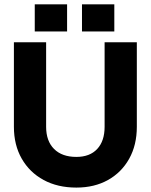

<svg xmlns="http://www.w3.org/2000/svg" viewBox="-20 -842 682 870"><path d="M351.5 -822.5H498V-699.5H351.5ZM137.5 -822.5H284V-699.5H137.5ZM43 -650.5H189V-267.5Q189 -203 225 -167Q261 -131 326 -131Q387 -131 420.5 -167Q454 -203 454 -267.5V-650.5H600V-267.5Q600 -185 565.5 -123Q531 -61 469.5 -26.5Q408 8 326 8Q241 8 177.5 -26.5Q114 -61 78.5 -123Q43 -185 43 -267.5Z"/></svg>

Font: Overused Grotesk
Style: Bold
Weight: 710
Version: Version 0.004